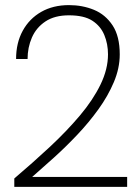

<svg xmlns="http://www.w3.org/2000/svg" viewBox="-20 -732 549 752"><path d="M36 0V-33Q109 -95 175 -156.5Q241 -218 292.5 -279Q344 -340 373.5 -400.5Q403 -461 403 -519Q403 -560 388.5 -595Q374 -630 341.5 -651Q309 -672 250 -672Q194 -672 158 -648Q122 -624 105 -585Q88 -546 88 -501H43Q43 -564 69 -611.5Q95 -659 141.5 -685.5Q188 -712 250 -712Q303 -712 348 -693.5Q393 -675 421 -632.5Q449 -590 449 -519Q449 -465 426 -410.5Q403 -356 365.5 -304Q328 -252 282.5 -204Q237 -156 191 -114.5Q145 -73 106 -39H478V0Z"/></svg>

Font: DM Sans 36pt ExtraLight
Style: Regular
Weight: 250
Designer: Colophon Foundry, Jonny Pinhorn
Foundry: Colophon Foundry
Version: Version 4.004;gftools[0.9.30]